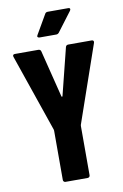

<svg xmlns="http://www.w3.org/2000/svg" viewBox="-97 -941 640 996"><g transform="rotate(-10 223.5 -443.5)"><path d="M153 -13V-273L152 -279L12 -686Q11 -688 11 -691Q11 -700 22 -700H145Q156 -700 159 -690L221 -442Q222 -439 224 -439Q226 -439 227 -442L289 -690Q292 -700 303 -700H426Q432 -700 435 -696.5Q438 -693 436 -686L295 -279L294 -273V-13Q294 -8 290.5 -4.5Q287 -1 282 -1H165Q160 -1 156.5 -4.5Q153 -8 153 -13ZM154 -776 213 -878Q217 -886 228 -886H335Q345 -886 345 -879Q345 -876 342 -871L265 -769Q259 -762 251 -762H163Q156 -762 153 -766Q150 -770 154 -776Z"/></g></svg>

Font: Barlow Condensed
Style: Bold
Weight: 700
Width: 3
Designer: Jeremy Tribby
Foundry: Tribby Type
Version: Version 1.500